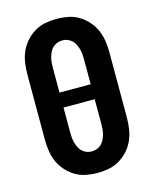

<svg xmlns="http://www.w3.org/2000/svg" viewBox="-113 -819 726 904"><g transform="rotate(-15 250.0 -367.5)"><path d="M250 8Q222 8 194 2.5Q166 -3 142 -17.5Q118 -32 99 -53.5Q80 -75 69 -100.5Q58 -126 54 -154Q50 -182 50 -210V-525Q50 -553 54 -581Q58 -609 69 -634.5Q80 -660 99 -681.5Q118 -703 142 -717.5Q166 -732 194 -737.5Q222 -743 250 -743Q278 -743 306 -737.5Q334 -732 358 -717.5Q382 -703 401 -681.5Q420 -660 431 -634.5Q442 -609 446 -581Q450 -553 450 -525V-210Q450 -182 446 -154Q442 -126 431 -100.5Q420 -75 401 -53.5Q382 -32 358 -17.5Q334 -3 306 2.5Q278 8 250 8ZM326 -404V-525Q326 -537 325 -550Q324 -563 320.5 -575.5Q317 -588 311.5 -599.5Q306 -611 296.5 -620Q287 -629 275 -633.5Q263 -638 250 -638Q237 -638 225 -633.5Q213 -629 203.5 -620Q194 -611 188.5 -599.5Q183 -588 179.5 -575.5Q176 -563 175 -550Q174 -537 174 -525V-404ZM250 -97Q263 -97 275 -101.5Q287 -106 296.5 -115Q306 -124 311.5 -135.5Q317 -147 320.5 -159.5Q324 -172 325 -185Q326 -198 326 -210V-331H174V-210Q174 -198 175 -185Q176 -172 179.5 -159.5Q183 -147 188.5 -135.5Q194 -124 203.5 -115Q213 -106 225 -101.5Q237 -97 250 -97Z"/></g></svg>

Font: Iosevka SS04 Extrabold
Style: Regular
Weight: 800
Monospace: yes
Designer: Belleve Invis
Foundry: Belleve Invis
Version: Version 19.0.0; ttfautohint (v1.8.4)